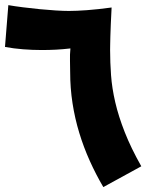

<svg xmlns="http://www.w3.org/2000/svg" viewBox="-49 -720 609 758"><path d="M-16.1 -699.7Q9.3 -695.3 42 -691.2Q74.7 -687 107.7 -683.8Q140.6 -680.7 171.1 -678.7Q201.7 -676.8 223.1 -676.8Q252.4 -676.8 295.2 -679.9Q337.9 -683.1 391.6 -690.4Q389.6 -651.9 388.4 -624Q387.2 -596.2 386.7 -576.4Q386.2 -556.6 386 -543.9Q385.7 -531.2 385.7 -523.4Q385.7 -473.6 389.4 -422.9Q393.1 -372.1 406 -316.4Q418.9 -260.7 443.4 -198.5Q467.8 -136.2 508.8 -63.5L358.9 18.6Q329.6 -31.2 305.4 -85Q281.2 -138.7 263.9 -195.6Q246.6 -252.4 237.3 -312.5Q228 -372.6 228 -434.6Q228 -458.5 227.3 -481.2Q226.6 -503.9 229 -528.8Q199.7 -525.4 171.9 -523.9Q144 -522.5 116.2 -522.5Q79.6 -522.5 42.2 -525.4Q4.9 -528.3 -29.3 -534.7Z"/></svg>

Font: DimaFred
Style: Bold
Weight: 800
Designer: R.Balvardi
Foundry: R.Balvardi (r.balvardi@gmail.com)
Version: Version 1.00;August 2, 2018;FontCreator 11.5.0.2427 64-bit